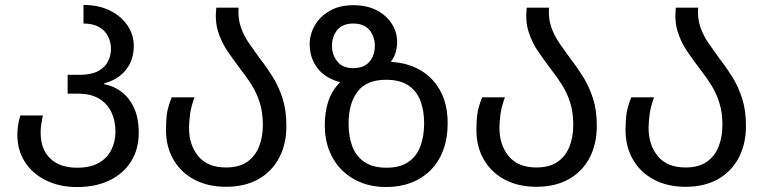

<svg xmlns="http://www.w3.org/2000/svg" viewBox="-20 -745 3092 775"><path d="M291 10Q220 10 165.5 -17Q111 -44 80.5 -91.5Q50 -139 50 -201Q50 -220 53 -239.5Q56 -259 62 -279H153Q149 -260 146.5 -243Q144 -226 144 -211Q144 -142 183 -105Q222 -68 291 -68Q344 -68 378 -87Q412 -106 429 -139.5Q446 -173 446 -214Q446 -258 429.5 -292.5Q413 -327 379.5 -347Q346 -367 294 -367H253V-443H301Q349 -443 377 -458.5Q405 -474 416.5 -498Q428 -522 428 -547Q428 -575 416 -598.5Q404 -622 379.5 -636Q355 -650 317 -650V-725Q378 -725 423.5 -702.5Q469 -680 494.5 -642.5Q520 -605 520 -560Q520 -501 487 -461.5Q454 -422 401 -409V-405Q437 -399 469 -375.5Q501 -352 520.5 -310.5Q540 -269 540 -209Q540 -143 509.5 -94Q479 -45 423 -17.5Q367 10 291 10Z M892 9Q820 9 765.5 -19.5Q711 -48 680.5 -100Q650 -152 650 -220Q650 -250 653 -279.5Q656 -309 673 -352H765Q751 -314 747 -282.5Q743 -251 743 -228Q743 -160 780.5 -114.5Q818 -69 892 -69Q945 -69 977.5 -91.5Q1010 -114 1025.5 -153Q1041 -192 1041 -241Q1041 -291 1028.5 -330.5Q1016 -370 995.5 -402.5Q975 -435 952 -464Q924 -501 899 -537.5Q874 -574 860.5 -617Q847 -660 853 -714H943Q940 -671 952 -636Q964 -601 985.5 -570Q1007 -539 1031 -506Q1057 -473 1081 -434.5Q1105 -396 1120.5 -348Q1136 -300 1136 -237Q1136 -163 1106.5 -107.5Q1077 -52 1022.5 -21.5Q968 9 892 9Z M1538 10Q1484 10 1439 -7.5Q1394 -25 1361 -57.5Q1328 -90 1309.5 -136Q1291 -182 1291 -240Q1291 -294 1305.5 -337Q1320 -380 1351 -411V-414Q1315 -423 1287.5 -444Q1260 -465 1245 -496.5Q1230 -528 1230 -566Q1230 -606 1250.5 -642Q1271 -678 1310.5 -701Q1350 -724 1406 -724Q1461 -724 1500.5 -703.5Q1540 -683 1561.5 -649Q1583 -615 1583 -576Q1583 -554 1577 -533.5Q1571 -513 1559 -498V-495Q1561 -495 1564 -495Q1567 -495 1572 -494Q1636 -488 1684.5 -457Q1733 -426 1760 -373Q1787 -320 1787 -247Q1787 -187 1769 -139Q1751 -91 1718 -58Q1685 -25 1639.5 -7.5Q1594 10 1538 10ZM1540 -68Q1593 -68 1626.5 -90Q1660 -112 1676 -152.5Q1692 -193 1692 -247Q1692 -301 1676 -340.5Q1660 -380 1626.5 -401.5Q1593 -423 1539 -423Q1459 -423 1423 -375Q1387 -327 1387 -247Q1387 -193 1402.5 -153Q1418 -113 1452 -90.5Q1486 -68 1540 -68ZM1406 -470Q1448 -470 1470.5 -495Q1493 -520 1493 -560Q1493 -597 1471.5 -623.5Q1450 -650 1406 -650Q1362 -650 1341 -623.5Q1320 -597 1320 -560Q1320 -525 1341 -497.5Q1362 -470 1406 -470Z M2145 9Q2073 9 2018.5 -19.5Q1964 -48 1933.5 -100Q1903 -152 1903 -220Q1903 -250 1906 -279.5Q1909 -309 1926 -352H2018Q2004 -314 2000 -282.5Q1996 -251 1996 -228Q1996 -160 2033.5 -114.5Q2071 -69 2145 -69Q2198 -69 2230.5 -91.5Q2263 -114 2278.5 -153Q2294 -192 2294 -241Q2294 -291 2281.5 -330.5Q2269 -370 2248.5 -402.5Q2228 -435 2205 -464Q2177 -501 2152 -537.5Q2127 -574 2113.5 -617Q2100 -660 2106 -714H2196Q2193 -671 2205 -636Q2217 -601 2238.5 -570Q2260 -539 2284 -506Q2310 -473 2334 -434.5Q2358 -396 2373.5 -348Q2389 -300 2389 -237Q2389 -163 2359.5 -107.5Q2330 -52 2275.5 -21.5Q2221 9 2145 9Z M2747 9Q2675 9 2620.5 -19.5Q2566 -48 2535.5 -100Q2505 -152 2505 -220Q2505 -250 2508 -279.5Q2511 -309 2528 -352H2620Q2606 -314 2602 -282.5Q2598 -251 2598 -228Q2598 -160 2635.5 -114.5Q2673 -69 2747 -69Q2800 -69 2832.5 -91.5Q2865 -114 2880.5 -153Q2896 -192 2896 -241Q2896 -291 2883.5 -330.5Q2871 -370 2850.5 -402.5Q2830 -435 2807 -464Q2779 -501 2754 -537.5Q2729 -574 2715.5 -617Q2702 -660 2708 -714H2798Q2795 -671 2807 -636Q2819 -601 2840.5 -570Q2862 -539 2886 -506Q2912 -473 2936 -434.5Q2960 -396 2975.5 -348Q2991 -300 2991 -237Q2991 -163 2961.5 -107.5Q2932 -52 2877.5 -21.5Q2823 9 2747 9Z"/></svg>

Font: Noto Sans Ambassadori
Style: Regular
Weight: 400
Designer: Monotype Design Team
Foundry: Monotype Imaging Inc.
Version: Version 2.013